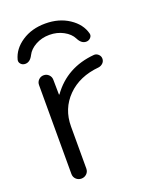

<svg xmlns="http://www.w3.org/2000/svg" viewBox="-140 -827 730 907"><g transform="rotate(-20 225.0 -373.5)"><path d="M47 -600Q33 -600 24.5 -609.5Q16 -619 19 -631Q32 -681 81.5 -714Q131 -747 199.5 -747Q268 -747 318 -714Q368 -681 381 -631Q384 -619 375 -609.5Q366 -600 353 -600Q329 -600 314 -630Q301 -656 269.5 -673Q238 -690 199.5 -690Q161 -690 130 -673Q99 -656 86 -630Q71 -600 47 -600ZM365 -529Q377 -530 387 -521Q397 -512 397 -499Q397 -486 388 -477Q379 -468 366 -466Q267 -457 207.5 -397Q148 -337 148 -248V-37Q148 -21 137 -10.5Q126 0 110.5 0Q95 0 84 -10.5Q73 -21 73 -37V-484Q73 -499 83.5 -509.5Q94 -520 109 -520Q124 -520 134.5 -509.5Q145 -499 145 -484L146 -410Q146 -409 147 -409Q149 -409 149 -410Q226 -517 365 -529Z"/></g></svg>

Font: Rounded Mplus 1c
Style: Regular
Weight: 400
Version: Version 1.059.20150529